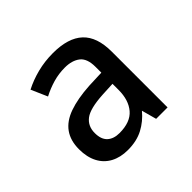

<svg xmlns="http://www.w3.org/2000/svg" viewBox="-99 -820 535 535"><g transform="rotate(-45 168.5 -552.5)"><path d="M168 -722Q228 -722 257.5 -694.5Q287 -667 287 -609V-389H242L230 -433Q211 -410 185.5 -396.5Q160 -383 125 -383Q96 -383 74.5 -394.5Q53 -406 41.5 -428Q30 -450 30 -481Q30 -515 46 -537.5Q62 -560 94.5 -571.5Q127 -583 175 -586L225 -588V-611Q225 -644 208 -657Q191 -670 163 -670Q139 -670 116.5 -663.5Q94 -657 73 -646L52 -694Q77 -707 106.5 -714.5Q136 -722 168 -722ZM184 -542Q132 -539 112.5 -524Q93 -509 93 -482Q93 -457 106 -445Q119 -433 142 -433Q185 -433 205 -456.5Q225 -480 225 -520V-544Z"/></g></svg>

Font: Noto Sans Arabic SemiCondensed
Style: Regular
Weight: 400
Width: 4
Designer: Monotype Design Team, Nadine Chahine, Nizar Qandah and Khaled Hosny
Foundry: Monotype Imaging Inc.
Version: Version 2.012